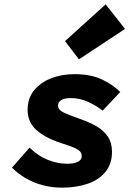

<svg xmlns="http://www.w3.org/2000/svg" viewBox="-20 -851 640 883"><path d="M265 12Q218 12 175.5 0.5Q133 -11 98 -31.5Q63 -52 35 -80L116 -172Q156 -133 200.5 -115.5Q245 -98 289 -98Q321 -98 338.5 -107Q356 -116 356 -133Q356 -146 347.5 -155Q339 -164 319 -172.5Q299 -181 264 -192Q189 -216 148 -252.5Q107 -289 107 -346Q107 -400 137.5 -436.5Q168 -473 216.5 -491.5Q265 -510 322 -510Q396 -510 447 -486.5Q498 -463 533 -428L452 -342Q422 -366 384 -383Q346 -400 305 -400Q279 -400 263 -391.5Q247 -383 247 -365Q247 -347 269 -335.5Q291 -324 348 -304Q392 -289 425 -269.5Q458 -250 476.5 -222Q495 -194 495 -153Q495 -97 464.5 -60Q434 -23 382 -5.5Q330 12 265 12ZM343 -578 279 -662 466 -831 555 -718Z"/></svg>

Font: Source Code Pro ExtraLight ExtraBold
Style: Italic
Weight: 800
Italic angle: -11°
Monospace: yes
Version: Version 1.016;hotconv 1.0.116;makeotfexe 2.5.65601